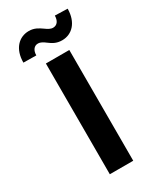

<svg xmlns="http://www.w3.org/2000/svg" viewBox="-232 -1015 914 1092"><g transform="rotate(-30 225.5 -469.0)"><path d="M301.5 -727.3H147.7V0H301.5ZM123.6 -794.4C123.6 -827.4 139.9 -848.4 164.4 -848.4C183.2 -848.4 197.4 -838.1 213.1 -826.3C233 -811.8 255.7 -794.7 295.5 -795.1C359.7 -795.5 410.2 -845.5 410.9 -935.4L328.1 -937.9C327.8 -905.2 313.2 -883.2 285.9 -882.8C268.1 -882.8 253.2 -893.1 236.9 -904.8C215.6 -919.4 191.8 -936.4 154.8 -936.1C90.2 -935.7 39.4 -885.7 39.4 -795.5Z"/></g></svg>

Font: Karasuma Gothic
Style: Bold
Weight: 700
Designer: Rasmus Andersson / Ryoko Nishizuka
Foundry: Genbu
Version: Version 1.00